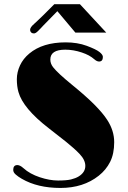

<svg xmlns="http://www.w3.org/2000/svg" viewBox="-20 -906 621 935"><path d="M86.4 -35.2Q69.3 -44.9 56.9 -55.7Q44.4 -66.4 44.4 -78.6Q44.4 -102.1 64.5 -102.1Q77.6 -102.1 93.8 -87.4Q109.9 -72.8 129.9 -61.8Q149.9 -50.8 173.3 -43Q221.7 -26.9 262.7 -26.9Q303.7 -26.9 325.9 -32.2Q348.1 -37.6 363.3 -46.9Q395.5 -66.9 395.5 -98.1Q395.5 -127 367.7 -156.2Q344.2 -181.2 301.3 -215.8L217.8 -281.2Q92.3 -377.9 69.8 -458Q62 -485.8 62 -520Q62 -554.2 77.4 -587.4Q92.8 -620.6 123 -645.5Q188 -699.7 299.8 -699.7Q356.9 -699.7 402.3 -682.9Q447.8 -666 464.4 -652.8Q481 -639.6 481 -628.9Q481 -606.4 462.4 -606.4Q451.7 -606.4 439.5 -617.2Q427.2 -627.9 412.4 -636Q397.5 -644 378.4 -650.4Q337.4 -664.1 297.9 -664.1Q225.1 -664.1 225.1 -616.2Q225.1 -596.2 238.3 -579.1Q261.7 -549.3 329.8 -493.9Q397.9 -438.5 439.2 -397Q480.5 -355.5 502 -322.3Q536.1 -270 536.1 -213.6Q536.1 -157.2 516.4 -117.9Q496.6 -78.6 460.9 -50.3Q385.7 9.3 274.4 9.3Q163.1 9.3 86.4 -35.2ZM178.7 -768.6 164.1 -753.9Q153.3 -743.2 145 -743.2Q136.7 -743.2 131.6 -748.3Q126.5 -753.4 126.5 -760.3Q126.5 -772.9 146.5 -790Q152.8 -796.4 162.6 -804.9Q172.4 -813.5 190.9 -832L244.6 -885.7H369.1L497.6 -747.1H347.2L259.3 -851.6Q198.2 -790 190.4 -781.2Q182.6 -772.5 178.7 -768.6Z"/></svg>

Font: Limelight
Style: Regular
Weight: 400
Designer: Nicole Fally
Foundry: Nicole Fally
Version: Version 1.002